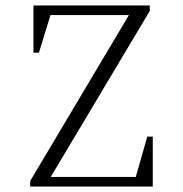

<svg xmlns="http://www.w3.org/2000/svg" viewBox="-20 -680 667 700"><path d="M90 0V-20L450 -625H164L122 -488H102V-660H526V-640L165 -35H475L517 -182H537V0Z"/></svg>

Font: Spectral ExtraLight
Style: Regular
Weight: 275
Designer: Jean-Baptiste Levee
Foundry: Production Type
Version: Version 2.001